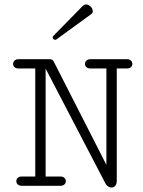

<svg xmlns="http://www.w3.org/2000/svg" viewBox="-20 -839 645 867"><path d="M392.1 -775.4C397 -778.8 398.9 -784.2 398.9 -789.1C398.9 -802.7 383.8 -818.8 368.7 -818.8C363.3 -818.8 358.4 -816.9 353.5 -812L221.2 -677.2C218.8 -674.8 217.8 -672.4 217.8 -669.9C217.8 -664.1 223.6 -659.2 229.5 -659.2C231.4 -659.2 233.4 -659.7 234.9 -661.1ZM63 -529.8H139.2V-42H77.6C61.5 -42 53.7 -31.2 53.7 -21C53.7 -10.3 62 0 78.1 0H252.9C269 0 277.3 -10.3 277.3 -21C277.3 -31.2 269.5 -42 253.4 -42H186V-529.3L456.1 -10.7C462.4 1.5 473.1 7.8 483.4 7.8C496.1 7.8 507.3 -2 507.3 -22.9V-529.8H554.2C569.8 -529.8 577.6 -540 577.6 -550.3C577.6 -561 569.3 -571.8 553.2 -571.8H388.7C372.1 -571.8 363.8 -561 363.8 -550.3C363.8 -540 371.6 -529.8 387.7 -529.8H460.4V-94.7L223.1 -560.1C219.2 -567.9 214.4 -571.8 203.6 -571.8H63.5C47.4 -571.8 39.1 -561 39.1 -550.3C39.1 -540 46.9 -529.8 63 -529.8Z"/></svg>

Font: Cutive Mono
Style: Regular
Weight: 400
Monospace: yes
Designer: Vernon Adams
Foundry: Vernon Adams
Version: Version 1.002